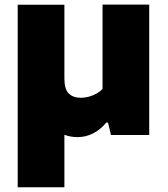

<svg xmlns="http://www.w3.org/2000/svg" viewBox="-20 -568 706 808"><path d="M306.5 9Q260 9 224.5 -14.8Q189 -38.5 169 -90Q149 -141.5 149 -225V-334.5H251V-237.5Q251 -191.5 269.8 -174Q288.5 -156.5 320 -156.5Q336.5 -156.5 353.5 -161Q370.5 -165.5 385.5 -173.8Q400.5 -182 411.5 -193.5V-548.5H608V0H447L434.5 -52H427Q403 -22.5 372 -6.8Q341 9 306.5 9ZM54.5 220V-548H251V220Z"/></svg>

Font: Encode Sans SemiExpanded ExtraBold
Style: Regular
Weight: 800
Width: 6
Designer: Multiple Designers
Foundry: Impallari Type
Version: Version 3.002